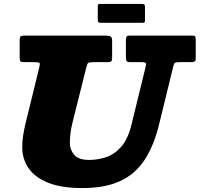

<svg xmlns="http://www.w3.org/2000/svg" viewBox="-20 -931 1015 976"><path d="M477 -831Q477 -820.5 481 -817.8Q485 -815 494.5 -815H706Q714 -815 715.5 -818.5Q717 -822 717 -830V-895.5Q717 -905.5 713.2 -908.2Q709.5 -911 700 -911H487Q480.5 -911 478.8 -907.8Q477 -904.5 477 -897.5ZM418.5 -587Q423 -606.5 428 -610.8Q433 -615 458 -615H525Q541 -615 545.5 -619.2Q550 -623.5 550 -640V-718.5Q550 -740.5 542.8 -745.2Q535.5 -750 515 -750H103Q90 -750 85 -746.2Q80 -742.5 80 -728.5V-639Q80 -623.5 84 -619.2Q88 -615 103 -615H158Q177.5 -615 180.8 -610.8Q184 -606.5 180.5 -592L109 -300Q101.5 -269 97.2 -239.5Q93 -210 93 -182Q93 -124.5 124.2 -77.5Q155.5 -30.5 223 -2.8Q290.5 25 399 25Q513 25 589.8 -10Q666.5 -45 714.2 -117Q762 -189 789 -300L861.5 -596Q864.5 -608.5 869.8 -611.8Q875 -615 891 -615H952Q964 -615 969.5 -618.8Q975 -622.5 975 -635V-725Q975 -740 972.5 -745Q970 -750 955 -750H641Q625.5 -750 622.8 -744.8Q620 -739.5 620 -724V-645Q620 -626.5 623.2 -620.8Q626.5 -615 645 -615H699Q719.5 -615 721.5 -609.8Q723.5 -604.5 719.5 -588L649 -300Q630.5 -223.5 595.8 -184.5Q561 -145.5 518.5 -131.8Q476 -118 434 -118Q378 -118 356.5 -144.8Q335 -171.5 335 -205Q335 -224.5 338 -251.2Q341 -278 349 -310Z"/></svg>

Font: Besley Black
Style: Italic
Weight: 900
Italic angle: -13°
Designer: Owen Earl
Foundry: indestructible type*
Version: Version 2.001